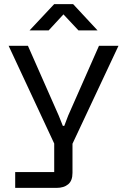

<svg xmlns="http://www.w3.org/2000/svg" viewBox="-20 -748 618 935"><path d="M54 167V90H244V-49L22 -525H116L266 -185L286 -135H293L312 -185L462 -525H557L333 -48V94Q333 132 312 149.5Q291 167 255 167ZM124 -600 244 -728H336L455 -600H362L289 -678L217 -600Z"/></svg>

Font: Hubot Sans
Style: Regular
Weight: 400
Designer: Deni Anggara
Foundry: GitHub, Inc., Subsidiary of Microsoft Corporation
Version: Version 2.000